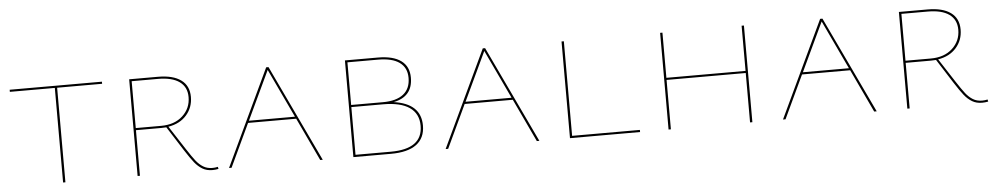

<svg xmlns="http://www.w3.org/2000/svg" viewBox="-33 -681 4695 906"><g transform="rotate(-5 2314.5 -227.5)"><path d="M461 -448H248V0H237V-448H24V-458H461Z M973 0Q958 3 944 3Q917 3 897 -9Q877 -21 860.5 -41.5Q844 -62 817 -104L745 -217Q737 -216 721 -216H601V0H590V-458H726Q797 -458 835 -430.5Q873 -403 873 -350Q873 -300 841.5 -264Q810 -228 755 -219L827 -108Q853 -68 868 -49Q883 -30 901.5 -18.5Q920 -7 945 -7Q958 -7 971 -10ZM721 -226Q785 -226 823.5 -261.5Q862 -297 862 -350Q862 -398 827 -423Q792 -448 726 -448H601V-226Z M1359 -204H1131L1035 0H1023L1239 -458H1250L1467 0H1455ZM1354 -214 1245 -445 1136 -214Z M1952 -120Q1952 -61 1911 -30.5Q1870 0 1790 0H1612V-458H1768Q1840 -458 1877.5 -430.5Q1915 -403 1915 -350Q1915 -260 1824 -242Q1952 -224 1952 -120ZM1623 -448V-246H1773Q1837 -246 1870.5 -272.5Q1904 -299 1904 -350Q1904 -398 1869.5 -423Q1835 -448 1768 -448ZM1941 -120Q1941 -177 1898.5 -206.5Q1856 -236 1773 -236H1623V-10H1790Q1941 -10 1941 -120Z M2385 -204H2157L2061 0H2049L2265 -458H2276L2493 0H2481ZM2380 -214 2271 -445 2162 -214Z M2970 -10V0H2638V-458H2649V-10Z M3502 -458V0H3491V-234H3116V0H3105V-458H3116V-244H3491V-458Z M3983 -204H3755L3659 0H3647L3863 -458H3874L4091 0H4079ZM3978 -214 3869 -445 3760 -214Z M4619 0Q4604 3 4590 3Q4563 3 4543 -9Q4523 -21 4506.5 -41.5Q4490 -62 4463 -104L4391 -217Q4383 -216 4367 -216H4247V0H4236V-458H4372Q4443 -458 4481 -430.5Q4519 -403 4519 -350Q4519 -300 4487.5 -264Q4456 -228 4401 -219L4473 -108Q4499 -68 4514 -49Q4529 -30 4547.5 -18.5Q4566 -7 4591 -7Q4604 -7 4617 -10ZM4367 -226Q4431 -226 4469.5 -261.5Q4508 -297 4508 -350Q4508 -398 4473 -423Q4438 -448 4372 -448H4247V-226Z"/></g></svg>

Font: Ysabeau SC Hairline
Style: Regular
Weight: 100
Designer: Christian Thalmann (Catharsis Fonts)
Version: Version 0.003